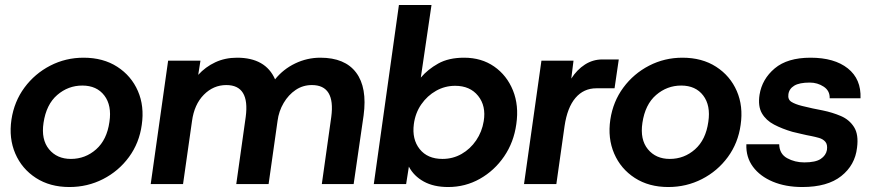

<svg xmlns="http://www.w3.org/2000/svg" viewBox="-20 -740 3509 772"><path d="M259 12Q181 12 124.5 -24.5Q68 -61 41.5 -122.5Q15 -184 26 -259Q37 -332 78.5 -388Q120 -444 182 -476Q244 -508 316 -508Q395 -508 451.5 -471.5Q508 -435 534.5 -374Q561 -313 550 -238Q540 -165 498.5 -108.5Q457 -52 394.5 -20Q332 12 259 12ZM265 -101Q323 -101 366.5 -139.5Q410 -178 420 -250Q430 -316 399.5 -356Q369 -396 311 -396Q254 -396 210 -358Q166 -320 155 -246Q145 -179 177 -140Q209 -101 265 -101Z M586 0 656 -496H786L777 -439Q806 -471 845.5 -489.5Q885 -508 933 -508Q1048 -508 1086 -421Q1119 -462 1167 -485Q1215 -508 1268 -508Q1367 -508 1412 -448Q1457 -388 1442 -276L1402 0H1274L1312 -270Q1329 -398 1234 -398Q1198 -398 1169 -378.5Q1140 -359 1120.5 -326Q1101 -293 1096 -254L1060 0H930L968 -270Q985 -398 890 -398Q838 -398 799.5 -359Q761 -320 752 -253L716 0Z M1782 12Q1724 12 1684 -10Q1644 -32 1624 -70L1613 0H1483L1584 -720H1715L1672 -428Q1700 -461 1742 -484.5Q1784 -508 1846 -508Q1916 -508 1967 -472.5Q2018 -437 2042.5 -376.5Q2067 -316 2056 -241Q2046 -168 2007 -111Q1968 -54 1909.5 -21Q1851 12 1782 12ZM1759 -101Q1801 -101 1836 -121Q1871 -141 1894.5 -175.5Q1918 -210 1925 -253Q1935 -314 1902.5 -354.5Q1870 -395 1810 -395Q1769 -395 1733.5 -375Q1698 -355 1674 -320.5Q1650 -286 1644 -241Q1636 -180 1667.5 -140.5Q1699 -101 1759 -101Z M2087 0 2157 -496H2286L2277 -424Q2300 -460 2332 -480.5Q2364 -501 2402 -501H2468L2451 -385H2378Q2327 -385 2294 -346.5Q2261 -308 2250 -233L2217 0Z M2667 12Q2589 12 2532.5 -24.5Q2476 -61 2449.5 -122.5Q2423 -184 2434 -259Q2445 -332 2486.5 -388Q2528 -444 2590 -476Q2652 -508 2724 -508Q2803 -508 2859.5 -471.5Q2916 -435 2942.5 -374Q2969 -313 2958 -238Q2948 -165 2906.5 -108.5Q2865 -52 2802.5 -20Q2740 12 2667 12ZM2673 -101Q2731 -101 2774.5 -139.5Q2818 -178 2828 -250Q2838 -316 2807.5 -356Q2777 -396 2719 -396Q2662 -396 2618 -358Q2574 -320 2563 -246Q2553 -179 2585 -140Q2617 -101 2673 -101Z M3206 12Q3139 12 3087.5 -9.5Q3036 -31 3007.5 -69.5Q2979 -108 2981 -160H3113Q3114 -121 3145 -104Q3176 -87 3214 -87Q3259 -87 3280 -101Q3301 -115 3305 -137Q3308 -159 3298.5 -170Q3289 -181 3273 -185.5Q3257 -190 3242 -193Q3225 -196 3202 -201.5Q3179 -207 3166 -210Q3125 -222 3092.5 -239Q3060 -256 3043.5 -284.5Q3027 -313 3034 -359Q3044 -422 3095 -465Q3146 -508 3239 -508Q3335 -508 3389 -465Q3443 -422 3440 -345H3316Q3317 -375 3292 -391.5Q3267 -408 3236 -408Q3194 -408 3173.5 -395.5Q3153 -383 3150 -361Q3147 -340 3162 -330.5Q3177 -321 3205 -314Q3221 -310 3248 -304Q3275 -298 3288 -296Q3327 -288 3361 -273.5Q3395 -259 3414 -229Q3433 -199 3426 -146Q3418 -76 3362.5 -32Q3307 12 3206 12Z"/></svg>

Font: Host Grotesk
Style: Bold Italic
Weight: 700
Italic angle: -8°
Designer: Doğukan Karapınar
Foundry: Element Type
Version: Version 1.003; ttfautohint (v1.8.4.7-5d5b)